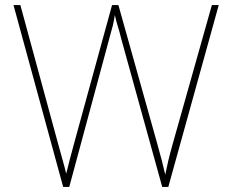

<svg xmlns="http://www.w3.org/2000/svg" viewBox="-20 -734 909 754"><path d="M839 -714 641 0H617L456 -582Q449 -611 443 -629.5Q437 -648 431 -675Q427 -650 423.5 -635.5Q420 -621 415 -604L252 0H228L33 -714H60L208 -170Q218 -133 225.5 -107Q233 -81 240 -52Q247 -81 254 -107.5Q261 -134 271 -171L420 -714H445L598 -168Q609 -129 615.5 -103.5Q622 -78 629 -48Q635 -78 641 -103.5Q647 -129 658 -168L812 -714Z"/></svg>

Font: Noto Sans Oriya Thin
Style: Regular
Weight: 100
Designer: Amélie Bonet and Sol Matas
Foundry: Google LLC
Version: Version 2.006; ttfautohint (v1.8.4.7-5d5b)